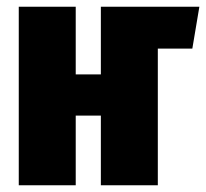

<svg xmlns="http://www.w3.org/2000/svg" viewBox="-20 -553 615 573"><path d="M575 -533 554 -408H451V0H281V-208H206V0H36V-533H206V-331H281V-533Z"/></svg>

Font: Fira Sans Extra Condensed ExtraBold
Style: Regular
Weight: 800
Width: 1
Designer: Carrois Corporate & Edenspiekermann AG
Foundry: Carrois Corporate GbR & Edenspiekermann AG
Version: Version 4.203